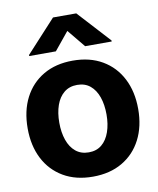

<svg xmlns="http://www.w3.org/2000/svg" viewBox="-87 -840 754 918"><g transform="rotate(-10 290.5 -380.5)"><path d="M361.1 -610.4 289.8 -697.1 218.9 -610.4H89.6V-615.6L233.6 -772.3H346.5L490 -615.6V-610.4ZM290.2 10.5Q207.4 10.5 147.2 -24.8Q87 -60.1 54.5 -123.4Q22.1 -186.7 22.1 -270.7Q22.1 -355.3 54.5 -418.7Q87 -482.1 147.2 -517.4Q207.4 -552.7 290.2 -552.7Q373.2 -552.7 433.4 -517.4Q493.7 -482.1 526.2 -418.7Q558.8 -355.3 558.8 -270.7Q558.8 -186.7 526.2 -123.4Q493.7 -60.1 433.4 -24.8Q373.2 10.5 290.2 10.5ZM290.8 -107.4Q328.7 -107.4 354 -128.6Q379.3 -149.8 392.2 -187Q405.1 -224.1 405.1 -271.3Q405.1 -319.1 392.2 -356Q379.3 -392.8 354 -413.8Q328.7 -434.8 290.8 -434.8Q253 -434.8 227.3 -413.8Q201.6 -392.8 188.7 -356Q175.8 -319.1 175.8 -271.3Q175.8 -224.1 188.7 -187Q201.6 -149.8 227.3 -128.6Q253 -107.4 290.8 -107.4Z"/></g></svg>

Font: Inter Tight
Style: Regular
Weight: 400
Designer: Rasmus Andersson
Foundry: rsms
Version: Version 3.002